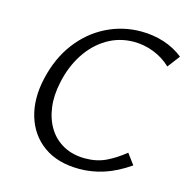

<svg xmlns="http://www.w3.org/2000/svg" viewBox="-101 -765 859 872"><g transform="rotate(15 328.5 -329.0)"><path d="M347 9Q245 9 179 -38Q113 -85 88.5 -166Q64 -247 87 -347Q110 -447 164 -518.5Q218 -590 294.5 -628.5Q371 -667 458 -667Q515 -667 566 -650.5Q617 -634 657 -602L613 -544Q577 -578 531.5 -595.5Q486 -613 439 -613Q370 -613 313 -579Q256 -545 217 -485Q178 -425 162 -348Q148 -284 155.5 -229Q163 -174 189 -132.5Q215 -91 258.5 -67.5Q302 -44 360 -44Q414 -44 457 -64.5Q500 -85 543 -120L580 -70Q519 -28 462 -9.5Q405 9 347 9Z"/></g></svg>

Font: Ysabeau
Style: Italic
Weight: 400
Italic angle: -12°
Designer: Christian Thalmann (Catharsis Fonts)
Version: Version 2.000;gftools[0.9.27.dev2+g8671c4b]